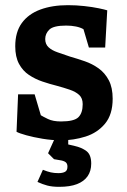

<svg xmlns="http://www.w3.org/2000/svg" viewBox="-20 -529 490 743"><path d="M217 14Q181 14 145 8Q109 2 82 -5.5Q55 -13 44 -19L50 -164H114L138 -83Q146 -78 165.5 -68.5Q185 -59 216 -59Q267 -59 283.5 -75.5Q300 -92 300 -126Q300 -149 286.5 -161.5Q273 -174 249.5 -182Q226 -190 200 -197Q172 -204 144 -213.5Q116 -223 92 -239Q68 -255 53.5 -282Q39 -309 39 -350Q39 -405 64.5 -440Q90 -475 136 -492Q182 -509 243 -509Q275 -509 306.5 -505.5Q338 -502 362 -497Q386 -492 395 -489L387 -345H324L303 -416Q291 -423 273.5 -426.5Q256 -430 236 -430Q187 -430 171 -414.5Q155 -399 155 -378Q155 -358 168 -346Q181 -334 203 -326.5Q225 -319 251 -310Q279 -302 308 -292Q337 -282 361.5 -264.5Q386 -247 401 -218.5Q416 -190 416 -147Q416 -86 386.5 -50.5Q357 -15 311 -0.5Q265 14 217 14ZM209 194Q182 194 163 189Q144 184 125 175L146 128Q163 135 176.5 138Q190 141 206 141Q222 141 231.5 136Q241 131 241 116Q241 106 236 100.5Q231 95 218 92L189 87L166 64L195 0H244V30L266 35Q297 42 315 56Q333 70 333 104Q333 133 319 153Q305 173 278 183.5Q251 194 209 194Z"/></svg>

Font: Faustina
Style: Bold
Weight: 700
Designer: Alfonso Garcia
Foundry: http://www.omnibus-type.com
Version: Version 1.200